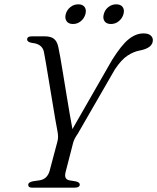

<svg xmlns="http://www.w3.org/2000/svg" viewBox="-20 -868 727 888"><path d="M349 -14.5Q349 0 323 0H128.5Q110.5 0 110.5 -13.5Q110.5 -25 132 -29.5L162.5 -34Q197.5 -39 209 -76L244.5 -209.5Q248.5 -222.5 248.5 -234.5Q248.5 -246.5 246 -260Q242.5 -276 236.2 -313.5Q230 -351 222 -398.5Q214 -446 206.2 -493.5Q198.5 -541 192.2 -577.5Q186 -614 183 -628.5Q175 -665 128.5 -669.5Q106.5 -673 105.5 -685Q105 -700 128 -700H186.5Q215 -700 229.5 -688.5Q244 -677 249.5 -651.5Q253 -636.5 259 -602.5Q265 -568.5 272.2 -524Q279.5 -479.5 287.2 -432.2Q295 -385 302.2 -342.5Q309.5 -300 315 -271L498.5 -591Q542.5 -661 575.8 -687.2Q609 -713.5 643.5 -713.5Q666 -713.5 676.5 -704.2Q687 -695 687 -682.5Q687 -645.5 624.5 -634Q598 -629 569.8 -610.8Q541.5 -592.5 511 -546.5L340 -250Q323.5 -226.5 318.5 -208.5L283.5 -72.5Q274.5 -39 301 -34L331 -29Q349 -24.5 349 -14.5ZM317.5 -757Q297 -757 288 -770Q279 -783 284 -802.5Q289.5 -822.5 305.5 -835.2Q321.5 -848 342.5 -848Q362.5 -848 371.5 -835.2Q380.5 -822.5 375 -802.5Q369.5 -783 353.8 -770Q338 -757 317.5 -757ZM493 -757Q472.5 -757 463.5 -770Q454.5 -783 460 -802.5Q465 -822.5 481 -835.2Q497 -848 517.5 -848Q538.5 -848 547.5 -835.2Q556.5 -822.5 551 -802.5Q545.5 -783 529.5 -770Q513.5 -757 493 -757Z"/></svg>

Font: Fraunces 9pt Light
Style: Italic
Weight: 300
Italic angle: -16°
Version: Version 1.000;[0bf87f6ff]